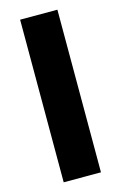

<svg xmlns="http://www.w3.org/2000/svg" viewBox="-110 -747 502 796"><g transform="rotate(-15 141.0 -349.0)"><path d="M61 0V-698H221V0Z"/></g></svg>

Font: Source Sans 3 ExtraLight ExtraBold
Style: Regular
Weight: 800
Version: Version 3.052;hotconv 1.1.0;makeotfexe 2.6.0